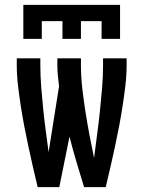

<svg xmlns="http://www.w3.org/2000/svg" viewBox="-20 -770 590 790"><path d="M135 0Q125 -41 115.5 -83Q106 -125 97 -166.5Q88 -208 80 -250Q72 -292 65.5 -334Q59 -376 54 -418.5Q49 -461 49 -504V-530H146V-504Q146 -458 149.5 -413Q153 -368 157.5 -323.5Q162 -279 168 -234Q174 -189 180 -144L223 -415Q220 -437 218 -459Q216 -481 216 -504V-530H313V-504Q313 -455 318.5 -407Q324 -359 331.5 -311Q339 -263 348 -215.5Q357 -168 367 -120Q373 -168 379.5 -216Q386 -264 391 -311.5Q396 -359 400 -407Q404 -455 404 -504V-530H501V-504Q501 -461 496 -418.5Q491 -376 484.5 -334Q478 -292 470 -250Q462 -208 453 -166.5Q444 -125 434.5 -83Q425 -41 415 0H326Q310 -52 294.5 -104Q279 -156 266 -208L224 0ZM76 -610V-750H474V-610H398V-683H313V-610H237V-683H152V-610Z"/></svg>

Font: Lode Dark
Style: Bold
Weight: 700
Monospace: yes
Designer: Belleve Invis
Foundry: Belleve Invis
Version: Version 29.2.0; ttfautohint (v1.8.3)